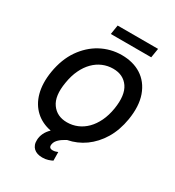

<svg xmlns="http://www.w3.org/2000/svg" viewBox="-254 -1055 1283 1408"><g transform="rotate(30 387.5 -351.5)"><path d="M69.6 -371.1Q88.8 -486.9 145.2 -568.9Q172.6 -608.3 206.5 -639.6Q240.4 -670.8 280.2 -692.5Q320 -714.1 364.7 -725.7Q409.4 -737.2 457.7 -737.2Q504.3 -737.2 545.8 -726.4Q587.4 -715.6 621.8 -693.7Q656.2 -671.9 682.4 -638.5Q708.5 -605.1 724.4 -560.4Q754.6 -474.8 735.1 -355.1Q718.4 -254.6 673.3 -179.7Q650.6 -142 622.7 -111.7Q594.8 -81.3 562.7 -58.2Q530.5 -35.2 494.5 -19.7Q458.5 -4.3 419.7 3.2Q403.4 11.7 389.2 21Q375 30.2 364 40.5Q353 50.8 345.9 62.1Q338.8 73.5 336.6 86.3Q329.9 121.8 365.4 121.8Q378.9 121.8 389.4 118.3Q399.9 114.7 407.7 111.9L408.7 184.3Q394.9 191.8 373.4 198.7Q351.9 205.6 325.3 205.6Q302.2 205.6 283.7 199.6Q265.3 193.5 252.5 181.6Q239.7 169.7 233.3 152.3Q226.9 134.9 228 111.9Q228.7 84.2 241.8 56.1Q255 28.1 280.9 3.6Q202.8 -11.4 149.9 -60Q123.2 -84.5 104.2 -116.5Q85.2 -148.4 74.6 -187.7Q63.9 -226.9 62.5 -272.9Q61.1 -318.9 69.6 -371.1ZM223.4 -170.8Q267.8 -108.3 353 -108.3Q398.8 -108.3 440.2 -125.7Q481.5 -143.1 514.7 -176.5Q547.9 -209.9 571.6 -258.9Q595.2 -307.9 605.5 -371.1Q625 -492.9 582 -555.8Q538.4 -619 452.4 -619Q406.2 -619 364.9 -601.6Q323.5 -584.2 290.1 -550.4Q256.7 -516.7 233.3 -467.7Q209.9 -418.7 199.6 -355.1Q178.6 -233 223.4 -170.8ZM321 -909.1H663.4L650.6 -830.6H308.6Z"/></g></svg>

Font: Inter P Semi Bold
Style: Italic
Weight: 600
Italic angle: 9.39999°
Designer: Rasmus Andersson
Foundry: rsms
Version: Version 3.018;git-588b23468